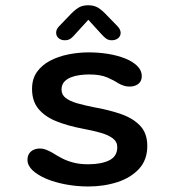

<svg xmlns="http://www.w3.org/2000/svg" viewBox="-20 -682 659 713"><path d="M307.5 10.5Q265.5 10.5 225 3Q184.5 -4.5 152.2 -18Q120 -31.5 101 -49.5Q82 -67.5 82 -88.5Q82 -108.5 95 -119.5Q108 -130.5 128.5 -130.5Q139 -130.5 150 -126.5Q161 -122.5 175 -114.5Q190.5 -104.5 209 -94.8Q227.5 -85 251.5 -78.5Q275.5 -72 307.5 -72Q356.5 -72 386 -86.8Q415.5 -101.5 415.5 -135.5Q415.5 -155.5 399.2 -168Q383 -180.5 354.2 -188.8Q325.5 -197 288 -204Q234.5 -214 191.5 -230.8Q148.5 -247.5 123.8 -276.5Q99 -305.5 99 -352Q99 -389 117.2 -414.8Q135.5 -440.5 166 -456.5Q196.5 -472.5 234 -480Q271.5 -487.5 309.5 -487.5Q346.5 -487.5 381.8 -481.8Q417 -476 445 -464.8Q473 -453.5 489.8 -437Q506.5 -420.5 506.5 -399.5Q506.5 -380.5 493.8 -370.5Q481 -360.5 461.5 -360.5Q449.5 -360.5 439.5 -363.8Q429.5 -367 418 -373.5Q403.5 -383.5 378 -394.5Q352.5 -405.5 311 -405.5Q294.5 -405.5 276.8 -403.2Q259 -401 243.2 -394.8Q227.5 -388.5 218 -377.5Q208.5 -366.5 208.5 -349.5Q208.5 -330 224.2 -318Q240 -306 267.5 -298.2Q295 -290.5 330 -283.5Q384.5 -274 429.2 -258.5Q474 -243 500.5 -215Q527 -187 527 -140Q527 -88.5 496.5 -55.2Q466 -22 416.2 -5.8Q366.5 10.5 307.5 10.5ZM416 -585Q428 -572.5 428 -560Q428 -548 418.8 -540.2Q409.5 -532.5 395 -532.5Q382 -532.5 373 -539.5Q364 -546.5 355 -557L308 -608.5L261 -557Q251.5 -545.5 242.8 -539Q234 -532.5 221 -532.5Q206.5 -532.5 197.5 -540.5Q188.5 -548.5 188.5 -560.5Q188.5 -573.5 200 -585L237.5 -624Q255 -643 270.2 -652.8Q285.5 -662.5 307.5 -662.5Q330 -662.5 345.2 -652.8Q360.5 -643 378 -624Z"/></svg>

Font: Sono Monospace Medium
Style: Regular
Weight: 500
Designer: Tyler Finck
Foundry: Tyler Finck
Version: Version 2.112